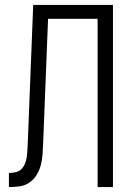

<svg xmlns="http://www.w3.org/2000/svg" viewBox="-20 -755 540 775"><path d="M16 0Q38 0 59.5 -3Q81 -6 98.5 -18Q116 -30 127.5 -48.5Q139 -67 144.5 -88Q150 -109 151.5 -130Q153 -151 154 -173L174 -679H374V0H436V-735H114L92 -175Q91 -162 90.5 -148.5Q90 -135 88 -121.5Q86 -108 81 -95Q76 -82 66.5 -72.5Q57 -63 43.5 -60Q30 -57 16 -57Z"/></svg>

Font: Iosevka SS09 Light
Style: Regular
Weight: 300
Monospace: yes
Designer: Belleve Invis
Foundry: Belleve Invis
Version: Version 5.2.1; ttfautohint (v1.8.3)